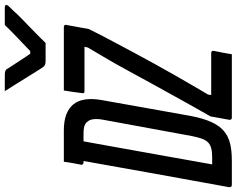

<svg xmlns="http://www.w3.org/2000/svg" viewBox="-124 -873 986 800"><g transform="rotate(-90 369.0 -473.0)"><path d="M590 -776Q579 -776 565 -776Q551 -776 537.5 -776Q524 -776 515 -776Q503 -776 497 -779.5Q491 -783 485 -793Q478 -804 467 -821.5Q456 -839 443 -860Q430 -881 416 -903.5Q402 -926 389 -946Q406 -946 422.5 -946Q439 -946 458 -946Q469 -946 475 -943Q481 -940 485 -931Q495 -916 512 -889.5Q529 -863 558 -821L522 -840Q539 -840 555 -840Q571 -840 587 -840L535 -820Q578 -861 610.5 -892Q643 -923 665 -946H738Q742 -946 744.5 -945Q747 -944 748 -942.5Q749 -941 748 -939Q748 -935 743.5 -930Q739 -925 723 -909Q712 -896 695 -879.5Q678 -863 659 -844.5Q640 -826 622 -808.5Q604 -791 590 -776ZM226 -700Q264 -700 291 -690Q318 -680 334 -660.5Q350 -641 354.5 -611.5Q359 -582 352 -542L286 -172Q276 -120 261 -86.5Q246 -53 224 -34Q202 -15 172 -7.5Q142 0 101 0Q86 0 72 0Q58 0 46.5 0Q35 0 26 0Q17 0 9.5 0Q2 0 -2 0Q-7 0 -9 -3Q-11 -6 -11 -11Q4 -92 18.5 -173.5Q33 -255 48.5 -339Q64 -423 79.5 -513Q95 -603 113 -700L195 -656L184 -639Q179 -612 174 -584.5Q169 -557 164 -529Q154 -473 144 -417.5Q134 -362 124 -306Q114 -250 104 -194Q94 -138 84 -82Q88 -82 92 -82Q96 -82 102 -82Q108 -82 116 -82Q137 -82 151.5 -86Q166 -90 175.5 -99Q185 -108 191 -124.5Q197 -141 202 -166L270 -536Q273 -551 273 -563Q273 -575 271 -584Q269 -593 264 -599Q260 -606 252.5 -610.5Q245 -615 234.5 -616.5Q224 -618 209 -618Q194 -618 176.5 -618Q159 -618 143.5 -618Q128 -618 114.5 -618Q101 -618 92 -618Q89 -618 86.5 -619.5Q84 -621 83 -623.5Q82 -626 83 -629Q86 -646 89.5 -664Q93 -682 95 -700Q105 -700 120.5 -700Q136 -700 155 -700Q174 -700 192.5 -700Q211 -700 226 -700ZM543 0H279Q274 0 271.5 -3Q269 -6 270 -11L284 -89Q303 -122 324 -159.5Q345 -197 368.5 -239.5Q392 -282 418 -329Q444 -376 471 -426Q488 -458 505.5 -488.5Q523 -519 540 -547.5Q557 -576 571 -600L574 -614Q564 -614 555 -614Q546 -614 536.5 -614Q527 -614 518 -614Q509 -614 499 -614H388Q384 -614 382 -616Q380 -618 381 -624Q383 -643 386 -662Q389 -681 392 -700H656Q659 -700 660.5 -699.5Q662 -699 663.5 -697.5Q665 -696 665.5 -694Q666 -692 665 -689L648 -596Q635 -569 620 -540.5Q605 -512 588 -480Q571 -448 550.5 -409.5Q530 -371 504 -324Q476 -274 453 -233Q430 -192 410.5 -159.5Q391 -127 375 -99L373 -86Q392 -86 411 -86Q430 -86 449 -86H548Q553 -86 555.5 -83Q558 -80 557 -75Q553 -56 549.5 -37.5Q546 -19 543 0Z"/></g></svg>

Font: RecMonoLinear Nerd Font Mono
Style: Italic
Weight: 400
Italic angle: -10°
Monospace: yes
Version: Version 1.085; ttfautohint (v1.8.4.7-5d5b);Nerd Fonts 3.2.1